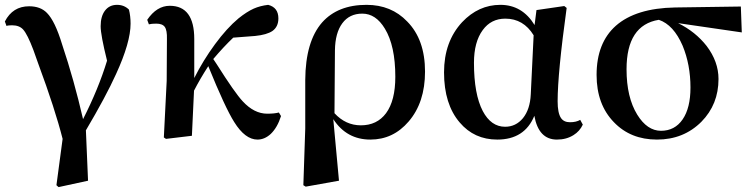

<svg xmlns="http://www.w3.org/2000/svg" viewBox="-20 -558 3091 789"><path d="M220.7 210.9 211.9 203.1 237.3 12.7Q206.1 -110.4 137.7 -294.9Q123 -335 117.2 -352.5Q92.8 -417 75.2 -436.5Q59.6 -454.1 29.3 -454.1Q11.7 -454.1 6.8 -451.2L0 -469.7Q32.2 -532.2 99.6 -532.2Q146.5 -532.2 172.9 -504.9Q206.1 -471.7 235.4 -375Q284.2 -229.5 321.3 -68.4Q384.8 -193.4 419.9 -308.6Q393.6 -414.1 393.6 -450.2Q393.6 -491.2 411.6 -514.6Q429.7 -538.1 460.9 -538.1Q490.2 -538.1 509.8 -518.6Q516.6 -492.2 516.6 -460.9Q516.6 -383.8 457 -253.9Q415 -161.1 333 -22.5L341.8 184.6Z M1038.1 15.6Q987.3 15.6 942.4 -56.6Q905.3 -115.2 835.9 -286.1Q801.8 -233.4 777.3 -185.5Q771.5 -69.3 768.6 0L662.1 12.7L653.3 6.8L665 -225.6L666 -397.5Q667 -433.6 657.2 -447.3Q647.5 -460.9 622.1 -460.9Q602.5 -460.9 591.8 -458L585 -476.6Q624 -534.2 677.7 -534.2Q778.3 -534.2 778.3 -397.5V-237.3Q814.5 -309.6 863.3 -376Q912.1 -442.4 960 -482.4Q994.1 -509.8 1022.5 -522.5Q1048.8 -534.2 1082 -538.1Q1124 -527.3 1124 -482.4Q1124 -448.2 1099.6 -430.7Q1076.2 -415 1028.3 -410.2L938.5 -403.3Q898.4 -365.2 856.4 -315.4Q861.3 -308.6 870.1 -294.9Q945.3 -175.8 977.5 -141.6Q1024.4 -90.8 1078.1 -90.8Q1108.4 -90.8 1126 -95.7L1134.8 -81.1Q1120.1 -34.2 1092.8 -7.8Q1067.4 15.6 1038.1 15.6Z M1236.3 209 1226.6 203.1 1234.4 -30.3V-229.5Q1235.4 -387.7 1303.7 -465.8Q1368.2 -538.1 1486.3 -538.1Q1587.9 -538.1 1653.3 -469.7Q1726.6 -395.5 1726.6 -263.7Q1726.6 -136.7 1659.2 -58.6Q1595.7 15.6 1502 15.6Q1404.3 15.6 1349.6 -68.4L1373 184.6ZM1462.9 -43Q1529.3 -43 1566.4 -92.8Q1604.5 -144.5 1604.5 -242.2Q1604.5 -370.1 1561.5 -440.4Q1524.4 -502 1468.8 -502Q1416 -502 1386.7 -462.4Q1357.4 -422.9 1356.4 -351.6L1354.5 -92.8Q1400.4 -43 1462.9 -43Z M2023.4 15.6Q1928.7 15.6 1869.1 -54.7Q1804.7 -129.9 1804.7 -260.7Q1804.7 -386.7 1878.9 -466.8Q1946.3 -538.1 2036.1 -538.1Q2126 -538.1 2176.8 -455.1L2184.6 -516.6L2298.8 -533.2L2308.6 -525.4Q2271.5 -256.8 2271.5 -141.6Q2271.5 -93.8 2285.2 -73.2Q2296.9 -55.7 2322.3 -55.7Q2347.7 -55.7 2364.3 -65.4L2375 -45.9Q2362.3 -18.6 2336.9 -2.9Q2307.6 15.6 2268.6 15.6Q2193.4 15.6 2175.8 -82Q2135.7 15.6 2023.4 15.6ZM2055.7 -37.1Q2099.6 -37.1 2128.9 -72.3Q2158.2 -108.4 2161.1 -169.9L2172.9 -413.1Q2130.9 -481.4 2056.6 -481.4Q1998 -481.4 1963.9 -434.6Q1927.7 -385.7 1927.7 -299.8Q1927.7 -170.9 1963.9 -101.6Q1998 -37.1 2055.7 -37.1Z M2679.7 15.6Q2571.3 15.6 2502.9 -55.7Q2431.6 -128.9 2431.6 -250Q2431.6 -381.8 2510.7 -452.1Q2592.8 -524.4 2753.9 -527.3L3024.4 -531.2L3028.3 -424.8L2766.6 -462.9Q2837.9 -427.7 2883.8 -369.1Q2932.6 -304.7 2932.6 -233.4Q2932.6 -128.9 2862.3 -57.6Q2789.1 15.6 2679.7 15.6ZM2817.4 -198.2Q2817.4 -292 2785.2 -370.1Q2748 -456.1 2687.5 -476.6Q2554.7 -455.1 2554.7 -273.4Q2554.7 -158.2 2598.6 -86.9Q2639.6 -20.5 2696.3 -20.5Q2752.9 -20.5 2785.2 -67.4Q2817.4 -114.3 2817.4 -198.2Z"/></svg>

Font: Bpmf GenRyu Min B
Style: B
Weight: 700
Foundry: But Ko
Version: Version 1.320